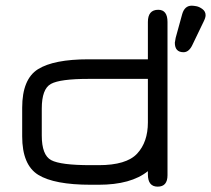

<svg xmlns="http://www.w3.org/2000/svg" viewBox="-20 -663 758 689"><path d="M129.9 -176.8V-273.4C129.9 -320.3 140.8 -349.8 162.6 -361.8C184.4 -373.9 229.5 -379.9 297.9 -379.9H510.7V-223.6C510.7 -176.8 497.9 -139.5 472.2 -111.8C446.5 -84.1 400.4 -70.3 334 -70.3H305.7C233.4 -70.3 186 -76.3 163.6 -88.4C141.1 -100.4 129.9 -129.9 129.9 -176.8ZM59.6 -276.4V-173.8C59.6 -105.5 78.8 -59.4 117.2 -35.6C155.6 -11.9 218.4 0 305.7 0H334C411.5 0 470.4 -16.3 510.7 -48.8V-37.1C510.7 -7.8 522.5 6.8 545.9 6.8C569.3 6.8 581.1 -6.8 581.1 -34.2V-584C581.1 -613.3 570 -627.9 547.9 -627.9C523.1 -627.9 510.7 -613.3 510.7 -584V-450.2H297.9C214.5 -450.2 154 -438.3 116.2 -414.6C78.5 -390.8 59.6 -344.7 59.6 -276.4ZM671.9 -504.9 710.9 -585.9C715.5 -595.1 717.8 -602.5 717.8 -608.4C717.8 -617.5 714 -624.8 706.5 -630.4C699.1 -635.9 691.9 -639.3 685.1 -640.6C678.2 -641.9 672.5 -642.6 668 -642.6C651 -642.6 639.6 -632.5 633.8 -612.3L610.4 -527.3L607.4 -509.8C607.4 -487 617.8 -475.6 638.7 -475.6C652.3 -475.6 663.4 -485.4 671.9 -504.9Z"/></svg>

Font: Jura
Style: DemiBold
Weight: 600
Version: Version 2.5.1